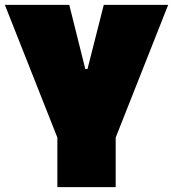

<svg xmlns="http://www.w3.org/2000/svg" viewBox="-20 -770 712 790"><path d="M0 -750 216 -204V0H456V-204L672 -750H407L340 -486H331L265 -750Z"/></svg>

Font: Black Han Sans
Style: Regular
Weight: 400
Width: 7
Designer: ZESSTYPE
Foundry: ZESSTYPE
Version: Version 1.00